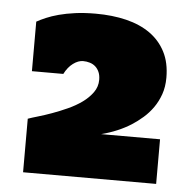

<svg xmlns="http://www.w3.org/2000/svg" viewBox="-43 -814 613 607"><g transform="rotate(5 263.0 -510.0)"><path d="M51.8 -419.9Q62.5 -423.8 82.8 -429.7Q103 -435.5 126.7 -444.1Q150.4 -452.6 175.3 -463.9Q200.2 -475.1 220.2 -489.5Q240.2 -503.9 253.2 -522Q266.1 -540 266.1 -562Q266.1 -576.2 261.7 -586.4Q257.3 -596.7 249.8 -603.5Q242.2 -610.4 231.9 -613.5Q221.7 -616.7 210.4 -616.7Q194.8 -616.7 178.7 -604.7Q162.6 -592.8 151.4 -570.8H51.8V-728Q64 -734.9 81.1 -742.2Q98.1 -749.5 120.8 -755.6Q143.6 -761.7 172.4 -765.6Q201.2 -769.5 237.3 -769.5Q290 -769.5 334.2 -758.8Q378.4 -748 410.2 -725.6Q441.9 -703.1 459.5 -668.9Q477.1 -634.8 477.1 -587.4Q477.1 -558.1 468.8 -534.4Q460.4 -510.7 447 -491.7Q433.6 -472.7 416.5 -457.8Q399.4 -442.9 381.8 -431.6Q340.3 -405.3 287.1 -391.6H474.1V-250H51.8Z"/></g></svg>

Font: Holtwood One SC
Style: Regular
Weight: 400
Version: Version 1.000